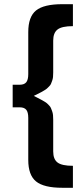

<svg xmlns="http://www.w3.org/2000/svg" viewBox="-20 -763 390 909"><path d="M231.9 -419.9Q231.9 -408.2 231 -398.4Q230 -388.7 226.8 -380.4Q223.6 -372.1 221.4 -366.2Q219.2 -360.4 212.6 -354Q206.1 -347.7 202.6 -344.2Q199.2 -340.8 189.5 -335Q179.7 -329.1 175.5 -326.9Q171.4 -324.7 158.2 -318.1Q145 -311.5 140.1 -309.1Q146.5 -305.7 158.4 -299.6Q170.4 -293.5 175.3 -290.8Q180.2 -288.1 189.5 -282.7Q198.7 -277.3 202.6 -273.7Q206.5 -270 212.6 -263.7Q218.8 -257.3 221.2 -251.2Q223.6 -245.1 226.8 -236.6Q230 -228 231 -218Q231.9 -208 231.9 -195.8V-45.9Q231.9 -9.3 252.4 6.3Q272.9 22 325.2 22V126H274.9Q187.5 126 150.6 95.9Q113.8 65.9 113.8 -5.9V-205.1Q113.8 -231.9 104.2 -243.4Q94.7 -254.9 73.2 -254.9H40V-361.8H73.2Q94.7 -361.8 104.2 -373.5Q113.8 -385.3 113.8 -412.1V-610.8Q113.8 -683.6 150.6 -713.4Q187.5 -743.2 274.9 -743.2H325.2V-639.2Q272.9 -639.2 252.4 -623.3Q231.9 -607.4 231.9 -570.8Z"/></svg>

Font: Montserrat-Arabic Medium
Style: Regular
Weight: 500
Designer: Mohamed Gaber
Foundry: Kief Type Foundry
Version: Version 5.008;PS 005.008;hotconv 1.0.88;makeotf.lib2.5.64775